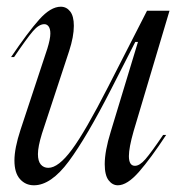

<svg xmlns="http://www.w3.org/2000/svg" viewBox="-20 -540 528 572"><path d="M161 -520Q178 -520 189 -506Q200 -492 200 -463Q200 -431 186 -388L105 -142Q93 -103 93 -81Q93 -60 101.5 -50Q110 -40 124 -40Q154 -40 194 -94Q234 -148 302 -281L418 -508H485L378 -149Q364 -100 364 -75Q364 -46 382 -46Q396 -46 413 -65.5Q430 -85 466 -138H475Q429 -68 394 -28Q359 12 331 12Q315 12 303.5 -3Q292 -18 292 -51Q292 -90 310 -148L391 -415H383L312 -276Q238 -131 185 -59.5Q132 12 81 12Q56 12 39.5 -6.5Q23 -25 23 -62Q23 -98 41 -153L121 -395Q130 -424 130 -440Q130 -454 125 -461Q120 -468 112 -468Q96 -468 78 -447Q60 -426 22 -370H13Q63 -444 97 -482Q131 -520 161 -520Z"/></svg>

Font: Nyght Serif Light Italic
Style: Regular
Weight: 300
Italic angle: -16°
Designer: Maksym Kobuzan
Version: Version 0.410